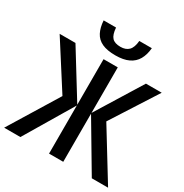

<svg xmlns="http://www.w3.org/2000/svg" viewBox="-210 -1095 1202 1257"><g transform="rotate(30 391.0 -467.0)"><path d="M225.1 -370.1 5.4 -713.9H125L337.4 -369.6V-713.9H444.8V-369.6L657.7 -713.9H776.9L556.6 -370.1L783.7 0H660.6L444.8 -363.8V0H337.4V-363.8L120.6 0H-2ZM575.2 -934.1Q570.8 -882.8 550.3 -846.9Q529.8 -811 490.7 -792.5Q451.7 -773.9 391.1 -773.9Q328.6 -773.9 290 -791.7Q251.5 -809.6 232.9 -845.5Q214.4 -881.3 210.9 -934.1H304.7Q308.6 -881.3 328.6 -860.1Q348.6 -838.9 392.1 -838.9Q432.1 -838.9 454.1 -861.1Q476.1 -883.3 480.5 -934.1Z"/></g></svg>

Font: Open Sans SemiCondensed SemiBold
Style: Regular
Weight: 600
Width: 4
Designer: Monotype Design Team
Foundry: Monotype Imaging Inc.
Version: Version 3.000